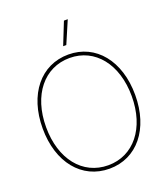

<svg xmlns="http://www.w3.org/2000/svg" viewBox="-167 -1053 1019 1175"><g transform="rotate(-20 342.5 -465.5)"><path d="M342.8 7.8C521.5 7.8 643.6 -141.1 643.6 -363.3C643.6 -585.9 521.5 -735.4 342.8 -735.4C163.1 -735.4 41 -585.4 41 -363.3C41 -142.1 162.6 7.8 342.8 7.8ZM342.8 -14.6C175.3 -14.6 63.5 -156.2 63.5 -363.3C63.5 -573.7 177.7 -712.9 342.8 -712.9C507.8 -712.9 621.1 -572.3 621.1 -363.3C621.1 -154.8 507.8 -14.6 342.8 -14.6ZM331.1 -793.9H351.6L414.1 -939.5H389.2Z"/></g></svg>

Font: Raveo Display Display Thin
Style: Regular
Weight: 100
Designer: Jakub Foglar, Rasmus Andersson (Inter)
Foundry: Jakubfoglar.com
Version: Version 1.100;Glyphs 3.2.3 (3260)